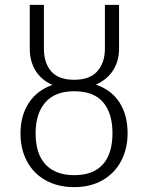

<svg xmlns="http://www.w3.org/2000/svg" viewBox="-20 -756 607 787"><path d="M503 -210Q503 -147 477 -97Q451 -47 401.5 -18Q352 11 284 11Q217 11 167 -17Q117 -45 90.5 -95Q64 -145 64 -209Q64 -282 98 -334Q132 -386 195 -408Q148 -429 125 -467.5Q102 -506 102 -556V-736H160V-556Q160 -498 190 -463.5Q220 -429 284 -429Q349 -429 379.5 -464.5Q410 -500 410 -556V-736H468V-556Q468 -507 444 -468.5Q420 -430 373 -409Q436 -388 469.5 -336.5Q503 -285 503 -210ZM441 -210Q441 -292 402.5 -337Q364 -382 284 -382Q206 -382 166 -336.5Q126 -291 126 -209Q126 -125 167 -81.5Q208 -38 284 -38Q362 -38 401.5 -82Q441 -126 441 -210Z"/></svg>

Font: Fira Sans Light
Style: Regular
Weight: 300
Designer: bBox Type GmbH & Carrois Corporate GbR & Edenspiekermann AG
Foundry: bBox Type GmbH & Carrois Corporate GbR & Edenspiekermann AG
Version: Version 4.301